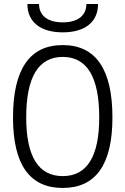

<svg xmlns="http://www.w3.org/2000/svg" viewBox="-20 -928 626 958"><path d="M293 9.8C457.5 9.8 541 -106.4 541 -341.8C541 -583 457.5 -703.1 293 -703.1C128.4 -703.1 44.9 -583 44.9 -341.8C44.9 -106.4 128.4 9.8 293 9.8ZM293 -49.3C171.9 -49.3 110.8 -147 110.8 -341.8C110.8 -543.9 171.9 -644 293 -644C414.1 -644 475.1 -543.9 475.1 -341.8C475.1 -147 414.1 -49.3 293 -49.3ZM293 -766.6C404.3 -766.6 469.2 -818.4 469.2 -908.2H411.1C411.1 -850.1 367.7 -816.4 293 -816.4C218.3 -816.4 174.8 -850.1 174.8 -908.2H116.7C116.7 -818.4 181.6 -766.6 293 -766.6Z"/></svg>

Font: Cascadia Mono Light
Style: Regular
Weight: 300
Monospace: yes
Designer: Aaron Bell
Foundry: Saja Typeworks
Version: Version 2404.023